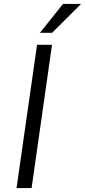

<svg xmlns="http://www.w3.org/2000/svg" viewBox="-20 -949 429 969"><path d="M63.5 0 167 -723H242.5L139.5 0ZM298 -929H389L243 -783.5H181.5Z"/></svg>

Font: Public Sans Light
Style: Italic
Weight: 300
Italic angle: -8°
Designer: The Public Sans project authors (U.S. Web Design System). Libre Franklin designed by Pablo Impallari and Rodrigo Fuenzal
Version: Version 1.007; ttfautohint (v1.8.1) -l 8 -r 50 -G 200 -x 14 